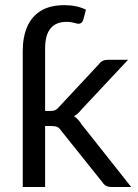

<svg xmlns="http://www.w3.org/2000/svg" viewBox="-20 -744 548 764"><path d="M502 0H422.5Q399.5 0 388.5 -17.5L222.5 -225Q216 -235 208 -238.8Q200 -242.5 185 -242.5H159.5V0H70.5V-541.5Q70.5 -596 88 -637Q105.5 -678 142.2 -700.8Q179 -723.5 237 -723.5Q285 -723.5 322 -705.5L312 -668Q307.5 -649.5 292 -649.5Q287 -649.5 280 -652Q274 -653.5 265.5 -655.2Q257 -657 245 -657Q159.5 -657 159.5 -551.5V-302.5H182.5Q193 -302.5 199.8 -305.8Q206.5 -309 213.5 -317L373.5 -488.5Q385.5 -506 409 -506H489.5L303.5 -307.5Q291 -291 274.5 -281.5Q292 -270 304 -250Z"/></svg>

Font: Verano Sans
Style: Regular
Weight: 400
Designer: Lukasz Dziedzic with Adam Twardoch and Botio Nikoltchev
Foundry: tyPoland Lukasz Dziedzic
Version: Version 3.001;December 28, 2019;FontCreator 12.0.0.2547 64-b